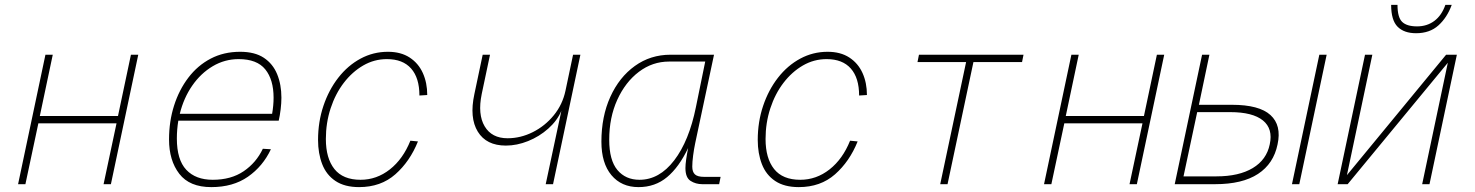

<svg xmlns="http://www.w3.org/2000/svg" viewBox="-20 -754 6040 786"><path d="M54 0 166 -530H196L143 -279H463L516 -530H546L434 0H404L457 -249H137L84 0Z M845 12Q756 12 714 -42.5Q672 -97 672 -183Q672 -257 692.5 -321.5Q713 -386 751 -436Q789 -486 842.5 -514Q896 -542 963 -542Q1023 -542 1060 -517.5Q1097 -493 1114.5 -450.5Q1132 -408 1132 -354Q1132 -332 1129 -307Q1126 -282 1121 -260H710Q704 -224 704 -187Q704 -100 742.5 -59Q781 -18 851 -18Q926 -18 977.5 -53Q1029 -88 1056 -145L1089 -143Q1056 -73 995 -30.5Q934 12 845 12ZM957 -512Q900 -512 851 -483Q802 -454 767 -403.5Q732 -353 716 -288H1094Q1100 -323 1100 -354Q1100 -428 1066 -470Q1032 -512 957 -512Z M1450 12Q1391 12 1353.5 -13Q1316 -38 1299 -82Q1282 -126 1282 -181Q1282 -255 1304 -320.5Q1326 -386 1365 -436Q1404 -486 1456 -514Q1508 -542 1568 -542Q1621 -542 1657 -518.5Q1693 -495 1711 -455Q1729 -415 1729 -365L1697 -363Q1697 -435 1663 -473.5Q1629 -512 1564 -512Q1512 -512 1467 -486Q1422 -460 1387.5 -415Q1353 -370 1333.5 -310.5Q1314 -251 1314 -185Q1314 -106 1349 -62Q1384 -18 1456 -18Q1522 -18 1576 -60.5Q1630 -103 1660 -178L1691 -175Q1658 -93 1598.5 -40.5Q1539 12 1450 12Z M2214 0 2278 -300Q2261 -260 2224.5 -227.5Q2188 -195 2142 -176.5Q2096 -158 2051 -158Q1971 -158 1936 -215Q1901 -272 1922 -369L1956 -530H1986L1952 -369Q1935 -286 1964 -237Q1993 -188 2058 -188Q2111 -188 2161 -213Q2211 -238 2247 -282Q2283 -326 2295 -383L2326 -530H2356L2244 0Z M2594 12Q2524 12 2483 -37Q2442 -86 2442 -174Q2442 -277 2478.5 -357.5Q2515 -438 2579 -484Q2643 -530 2725 -530H2903L2826 -168Q2821 -144 2817.5 -117.5Q2814 -91 2814 -72Q2814 -50 2825 -40Q2836 -30 2862 -30H2930L2924 0H2855Q2828 0 2807 -13.5Q2786 -27 2786 -66Q2786 -80 2789 -101.5Q2792 -123 2797 -148Q2760 -70 2711 -29Q2662 12 2594 12ZM2598 -18Q2679 -18 2740 -97.5Q2801 -177 2829 -316L2867 -502H2719Q2651 -502 2595.5 -460Q2540 -418 2507 -345.5Q2474 -273 2474 -182Q2474 -98 2507.5 -58Q2541 -18 2598 -18Z M3250 12Q3191 12 3153.5 -13Q3116 -38 3099 -82Q3082 -126 3082 -181Q3082 -255 3104 -320.5Q3126 -386 3165 -436Q3204 -486 3256 -514Q3308 -542 3368 -542Q3421 -542 3457 -518.5Q3493 -495 3511 -455Q3529 -415 3529 -365L3497 -363Q3497 -435 3463 -473.5Q3429 -512 3364 -512Q3312 -512 3267 -486Q3222 -460 3187.5 -415Q3153 -370 3133.5 -310.5Q3114 -251 3114 -185Q3114 -106 3149 -62Q3184 -18 3256 -18Q3322 -18 3376 -60.5Q3430 -103 3460 -178L3491 -175Q3458 -93 3398.5 -40.5Q3339 12 3250 12Z M3829 0 3935 -500H3736L3742 -530H4170L4164 -500H3965L3859 0Z M4254 0 4366 -530H4396L4343 -279H4663L4716 -530H4746L4634 0H4604L4657 -249H4337L4284 0Z M4789 0 4901 -530H4931L4888 -325H5023Q5135 -325 5181 -283Q5227 -241 5210 -163Q5194 -84 5130 -42Q5066 0 4954 0ZM5269 0 5381 -530H5411L5299 0ZM4825 -32H4960Q5052 -32 5108.5 -66Q5165 -100 5178 -163Q5192 -227 5150 -261Q5108 -295 5016 -295H4881Z M5456 0 5568 -530H5598L5494 -37L5900 -530H5944L5832 0H5802L5907 -497L5497 0ZM5777 -618Q5728 -618 5701.5 -644.5Q5675 -671 5675 -734H5701Q5701 -683 5720 -664.5Q5739 -646 5781 -646Q5822 -646 5852 -668.5Q5882 -691 5897 -734H5923Q5904 -682 5868.5 -650Q5833 -618 5777 -618Z"/></svg>

Font: Geist Mono Thin
Style: Italic
Weight: 100
Italic angle: -12°
Monospace: yes
Designer: Basement.studio, Andrés Briganti, Mateo Zaragoza
Foundry: Basement.studio, Vercel, Andrés Briganti, Guido Ferreyra, Mateo Zaragoza
Version: Version 1.500; ttfautohint (v1.8.4.7-5d5b)